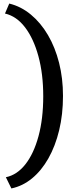

<svg xmlns="http://www.w3.org/2000/svg" viewBox="-20 -892 415 1079"><path d="M334 -353Q334 -452 312 -539Q290 -626 249.5 -695Q209 -764 153.5 -810Q98 -856 32 -872L8 -816Q73 -801 121 -738Q169 -675 196 -575.5Q223 -476 223 -351Q223 -225 196.5 -127Q170 -29 123 31Q76 91 13 104L44 167Q107 154 160 110.5Q213 67 252 -2Q291 -71 312.5 -160Q334 -249 334 -353Z"/></svg>

Font: Domine Medium
Style: Regular
Weight: 500
Designer: Pablo Impallari, Rodrigo Fuenzalida, Brenda Gallo
Foundry: Pablo Impallari, Rodrigo Fuenzalida, Brenda Gallo
Version: Version 2.000